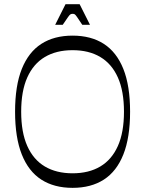

<svg xmlns="http://www.w3.org/2000/svg" viewBox="-20 -886 696 921"><path d="M328.1 15.1Q239.7 15.1 178.2 -24.4Q116.7 -64 84.5 -145.2Q52.3 -226.4 52.3 -350Q52.3 -474.6 84.6 -555.3Q116.9 -636 178.3 -675.6Q239.7 -715.1 328.1 -715.1Q416.6 -715.1 478 -675.6Q539.4 -636 571.7 -555.3Q604 -474.6 604 -350Q604 -226.4 571.8 -145.2Q539.6 -64 478.1 -24.4Q416.7 15.1 328.1 15.1ZM328.1 -54.7Q406.1 -54.7 461.1 -87.4Q516.1 -120.1 545.4 -185.6Q574.7 -251 574.7 -350Q574.7 -449.1 545.4 -514.5Q516.1 -579.9 461.1 -612.6Q406.1 -645.3 328.1 -645.3Q250.3 -645.3 195.2 -612.6Q140.1 -579.9 110.9 -514.5Q81.6 -449.1 81.6 -350Q81.6 -251 110.9 -185.6Q140.1 -120.1 195.2 -87.4Q250.3 -54.7 328.1 -54.7ZM244.7 -767.1 294.4 -866H361.9L411.6 -767.1H374.6Q357.1 -793.4 349.5 -804.5Q341.9 -815.6 338.1 -817.6Q334.4 -819.7 328.1 -819.7Q322.9 -819.7 318.6 -817.6Q314.4 -815.6 306.6 -804.5Q298.9 -793.4 281 -767.1Z"/></svg>

Font: Ojuju ExtraLight
Style: Regular
Weight: 200
Designer: Chisaokwu Joboson, Mirko Velimirovic
Foundry: Udi Foundry
Version: Version 1.000